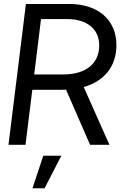

<svg xmlns="http://www.w3.org/2000/svg" viewBox="-20 -748 626 992"><path d="M23.9 0H111.8L147 -284.2H302.7C309.1 -284.2 315.4 -284.2 321.3 -284.7L445.3 0H545.4L412.6 -298.3C519 -328.6 581.5 -405.3 581.5 -514.6C581.5 -645 487.3 -727.5 337.4 -727.5H113.8ZM147.9 224.6H210.4L296.9 56.6H203.6ZM156.7 -363.3 191.9 -649.4H327.1C429.7 -649.4 492.7 -597.2 492.7 -513.7C492.7 -419.4 423.8 -363.3 306.6 -363.3Z"/></svg>

Font: Guggenheim Sans Display
Style: Italic
Weight: 400
Italic angle: -7°
Designer: Modified by Tom Baber under direction of Pentagram Design 2023
Foundry: rsms
Version: Version 1.001;Glyphs 3.1.2 (3151)